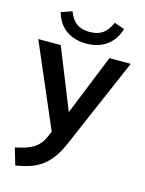

<svg xmlns="http://www.w3.org/2000/svg" viewBox="-136 -790 829 1097"><g transform="rotate(15 278.5 -241.0)"><path d="M65 227 36 128Q83 118 115 105Q147 92 168 71Q189 50 203 17L228 -42L225 7L5 -505H138L296 -111H267L426 -505H552L322 28Q299 82 272 117.5Q245 153 214 174.5Q183 196 146 208Q109 220 65 227ZM276 -551Q226 -551 188 -567.5Q150 -584 125 -614.5Q100 -645 89 -687L153 -709Q170 -663 200 -641.5Q230 -620 277 -620Q324 -620 354 -641Q384 -662 403 -708L464 -687Q443 -620 394.5 -585.5Q346 -551 276 -551Z"/></g></svg>

Font: Mulish ExtraLight
Style: Regular
Weight: 200
Designer: Vernon Adams
Foundry: Vernon Adams
Version: Version 3.603